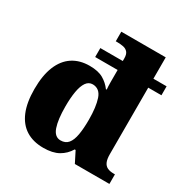

<svg xmlns="http://www.w3.org/2000/svg" viewBox="-175 -904 1024 1059"><g transform="rotate(30 337.5 -375.0)"><path d="M243 10Q178 10 132.5 -18.5Q87 -47 63 -104Q39 -161 39 -247Q39 -334 63 -392.5Q87 -451 132 -480.5Q177 -510 240 -510Q295 -510 327.5 -491Q360 -472 381 -443H386Q385 -453 384.5 -465Q384 -477 384 -490.5Q384 -504 384 -518Q384 -532 384 -547V-567H241V-624H384V-641Q384 -667 373 -679.5Q362 -692 344 -695.5Q326 -699 304 -699H296V-760H579V-624H663V-567H579V-143Q579 -112 587 -94Q595 -76 611 -68.5Q627 -61 651 -61H659V0H439L404 -69H398Q376 -32 339 -11Q302 10 243 10ZM305 -73Q336 -73 353 -93.5Q370 -114 377 -154Q384 -194 384 -250Q384 -331 367.5 -380Q351 -429 306 -430Q280 -430 264.5 -407.5Q249 -385 242 -344.5Q235 -304 235 -249Q235 -166 251 -119.5Q267 -73 305 -73Z"/></g></svg>

Font: Noto Serif Armenian Black
Style: Regular
Weight: 900
Version: Version 2.007